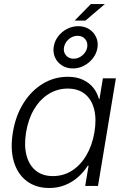

<svg xmlns="http://www.w3.org/2000/svg" viewBox="-20 -915 619 945"><path d="M222.7 10.3Q156.2 10.3 111.1 -24.2Q65.9 -58.6 47.9 -120.4Q29.8 -182.1 43.5 -264.2Q57.1 -346.2 95.7 -407.5Q134.3 -468.8 190.7 -502.9Q247.1 -537.1 313.5 -537.1Q356.9 -537.1 388.4 -522.2Q419.9 -507.3 439.5 -482.7Q459 -458 466.8 -428.2H469.7L486.3 -529.3H550.3L462.4 0H399.4L416 -99.6H412.1Q393.1 -69.3 365.2 -44.4Q337.4 -19.5 301.5 -4.6Q265.6 10.3 222.7 10.3ZM240.2 -48.3Q292.5 -48.3 334.7 -75.4Q377 -102.5 405.5 -151.4Q434.1 -200.2 444.8 -264.2Q455.6 -328.6 443.4 -377Q431.2 -425.3 398.2 -452.1Q365.2 -479 313 -479Q262.2 -479 219.5 -452.4Q176.8 -425.8 147.9 -377.4Q119.1 -329.1 108.4 -264.2Q97.7 -199.2 110.4 -150.6Q123 -102.1 156.2 -75.2Q189.5 -48.3 240.2 -48.3ZM347.2 -813.5 427.2 -895H496.1L400.4 -813.5ZM338.9 -578.1Q308.1 -578.1 284.9 -593Q261.7 -607.9 250.7 -632.6Q239.7 -657.2 244.6 -686.5Q249.5 -714.4 266.8 -736.8Q284.2 -759.3 310.1 -772.7Q335.9 -786.1 365.2 -786.1Q396 -786.1 418.9 -771.5Q441.9 -756.8 453.1 -732.2Q464.4 -707.5 459.5 -678.2Q454.6 -650.4 436.8 -627.7Q418.9 -605 393.3 -591.6Q367.7 -578.1 338.9 -578.1ZM342.3 -626Q365.7 -626 385.3 -642.3Q404.8 -658.7 409.2 -682.1Q413.1 -706.1 399.4 -722.4Q385.7 -738.8 361.8 -738.8Q337.9 -738.8 318.6 -722.2Q299.3 -705.6 294.9 -681.6Q291 -658.7 304.9 -642.3Q318.8 -626 342.3 -626Z"/></svg>

Font: Inter 24pt Light
Style: Italic
Weight: 300
Italic angle: -9.3988°
Designer: Rasmus Andersson
Foundry: rsms
Version: Version 4.001;git-66647c0bb